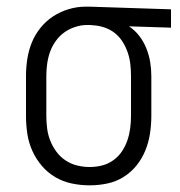

<svg xmlns="http://www.w3.org/2000/svg" viewBox="-20 -548 540 576"><path d="M249 8Q222 8 195.5 2.5Q169 -3 146 -16.5Q123 -30 105.5 -50.5Q88 -71 77 -95.5Q66 -120 62 -146.5Q58 -173 58 -200V-320Q58 -346 62 -371.5Q66 -397 75.5 -420.5Q85 -444 101.5 -464.5Q118 -485 139.5 -499Q161 -513 186 -520.5Q211 -528 236 -528Q240 -528 243.5 -528Q247 -528 250 -528L493 -520V-465L367 -469Q385 -457 398 -440Q411 -423 419 -403Q427 -383 430.5 -362Q434 -341 434 -320V-200Q434 -174 430 -147.5Q426 -121 416 -96.5Q406 -72 389.5 -51.5Q373 -31 350.5 -17Q328 -3 302 2.5Q276 8 249 8ZM249 -47Q268 -47 286 -51.5Q304 -56 319.5 -67Q335 -78 345.5 -93.5Q356 -109 362 -126.5Q368 -144 370.5 -162.5Q373 -181 373 -200V-320Q373 -338 371 -355.5Q369 -373 363.5 -389.5Q358 -406 348.5 -421.5Q339 -437 325.5 -448Q312 -459 295 -465Q278 -471 261 -472L250 -473Q248 -473 245.5 -473Q243 -473 241 -473Q223 -473 205 -467Q187 -461 172.5 -450.5Q158 -440 147 -424.5Q136 -409 130 -392Q124 -375 121.5 -356.5Q119 -338 119 -320V-200Q119 -181 121.5 -162Q124 -143 131 -125.5Q138 -108 149.5 -92.5Q161 -77 177 -66.5Q193 -56 211.5 -51.5Q230 -47 249 -47Z"/></svg>

Font: Iosevka SS04 Light
Style: Regular
Weight: 300
Monospace: yes
Designer: Belleve Invis
Foundry: Belleve Invis
Version: Version 19.0.0; ttfautohint (v1.8.4)